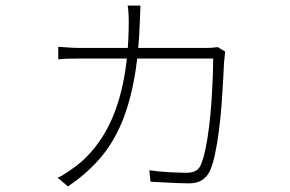

<svg xmlns="http://www.w3.org/2000/svg" viewBox="-20 -620 1040 689"><path d="M484 -600Q483 -586 483 -574.5Q483 -563 482 -548Q478 -422 460 -328.5Q442 -235 410.5 -165.5Q379 -96 332.5 -44.5Q286 7 224 49L187 18Q203 11 221 -1.5Q239 -14 253 -24Q313 -70 355.5 -142Q398 -214 420 -314.5Q442 -415 442 -545Q442 -555 441.5 -564Q441 -573 440.5 -582Q440 -591 438 -600ZM788 -435Q787 -425 786 -415Q785 -405 784 -396Q783 -376 781 -336.5Q779 -297 775.5 -249.5Q772 -202 766 -154Q760 -106 751.5 -66.5Q743 -27 732 -4Q721 17 703 27.5Q685 38 657 38Q641 38 616.5 37Q592 36 565.5 34.5Q539 33 520 32L516 -9Q550 -4 589.5 -2Q629 0 651 0Q666 0 679 -5.5Q692 -11 699 -25Q709 -46 717 -83.5Q725 -121 730.5 -166.5Q736 -212 739 -258Q742 -304 743.5 -344Q745 -384 745 -410H269Q243 -410 225 -409.5Q207 -409 189 -407V-452Q207 -451 226.5 -449.5Q246 -448 269 -448H718Q735 -448 744 -449Q753 -450 761 -451Z"/></svg>

Font: Noto Sans TC ExtraLight
Style: Regular
Weight: 250
Designer: Ryoko NISHIZUKA  (kana, bopomofo & ideographs); Paul D. Hunt (Latin, Greek & Cyrillic); Sandoll Communications , Soo-you
Foundry: Adobe
Version: Version 2.004-H2;hotconv 1.0.118;makeotfexe 2.5.65603